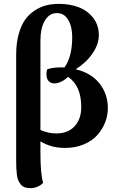

<svg xmlns="http://www.w3.org/2000/svg" viewBox="-20 -753 614 997"><path d="M139.2 224.1Q121.6 224.1 108.9 219.7Q96.2 215.3 88.1 205.1Q80.1 194.8 75 183.8Q69.8 172.9 67.6 154.3Q65.4 135.7 64.7 119.9Q64 104 64 79.1V-469.2Q64 -528.8 76.9 -575.4Q89.8 -622.1 110.8 -651.1Q131.8 -680.2 161.4 -699.2Q190.9 -718.3 221.4 -725.6Q252 -732.9 286.1 -732.9Q342.3 -732.9 388.2 -715.6Q434.1 -698.2 463.6 -660.6Q493.2 -623 493.2 -570.8Q493.2 -522.9 460.2 -475.1Q427.2 -427.2 373 -393.1Q452.6 -375 496.3 -320.1Q540 -265.1 540 -190.9Q540 -153.8 526.1 -117.9Q512.2 -82 485.8 -52Q459.5 -22 415.5 -3.4Q371.6 15.1 316.9 15.1Q245.6 15.1 189.9 -19V33.2Q189.9 155.8 204.1 195.8Q196.8 206.1 177.7 215.1Q158.7 224.1 139.2 224.1ZM189.9 -78.1Q230.5 -60.1 272.9 -60.1Q333 -60.1 367.4 -97.4Q401.9 -134.8 401.9 -196.8Q401.9 -308.6 333 -354Q318.4 -338.9 298.8 -329.3Q279.3 -319.8 262.2 -319.8Q243.2 -319.8 232.2 -332.5Q221.2 -345.2 221.2 -367.2Q221.2 -382.8 225.1 -393.1Q257.8 -405.3 314.9 -402.8Q355 -459 355 -560.1Q355 -613.8 334.5 -649.4Q314 -685.1 274.9 -685.1Q236.8 -685.1 213.4 -646.7Q189.9 -608.4 189.9 -541Z"/></svg>

Font: Arima
Style: Bold
Weight: 700
Designer: Joana Correia and Natanael Gama
Foundry: NDISCOVER
Version: Version 1.100;Glyphs 3.1.2 (3151)